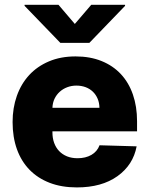

<svg xmlns="http://www.w3.org/2000/svg" viewBox="-20 -795 643 825"><path d="M304.7 -552.6Q367.2 -552.6 416.4 -532.7Q465.6 -512.8 499.5 -476.4Q533.4 -440 551.1 -388.7Q568.9 -337.4 568.9 -274.1V-230.8H205.3V-226.2Q205.3 -201.3 212.7 -180.9Q220.2 -160.5 234 -146Q247.9 -131.4 267.9 -123.2Q288 -115.1 313.2 -115.1Q347.7 -115.1 372.7 -129.4Q397.7 -143.8 407.7 -170.8L567.1 -166.2Q552.2 -86.3 484.7 -38Q417.3 10.3 310 10.3Q244.7 10.3 193.5 -9.4Q142.4 -29.1 106.9 -65.5Q71.4 -101.9 52.7 -153.9Q34.1 -206 34.1 -270.6Q34.1 -331.3 52.4 -383Q70.7 -434.7 105.3 -472.3Q139.9 -509.9 190.2 -531.2Q240.4 -552.6 304.7 -552.6ZM85.6 -769.9V-774.5H231.2L301.5 -692.1L372.2 -774.5H517.4V-769.9L364 -610.8H239.3ZM205.3 -331.7H407.3Q407 -353.3 399.5 -370.9Q392 -388.5 378.9 -401.1Q365.8 -413.7 347.7 -420.5Q329.5 -427.2 308.2 -427.2Q287.6 -427.2 269.2 -420.3Q250.7 -413.4 236.7 -400.7Q222.7 -388.1 214.3 -370.6Q206 -353 205.3 -331.7Z"/></svg>

Font: Inter P Extra Bold
Style: Regular
Weight: 800
Designer: Rasmus Andersson
Foundry: rsms
Version: Version 3.018;git-588b23468